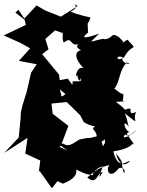

<svg xmlns="http://www.w3.org/2000/svg" viewBox="-20 -930 785 1025"><path d="M299 -145 311 -168 345 -258 261 -323 255 -377 344 -386 312 -409 408 -315 431 -271C422 -290 431 -265 488 -255C451 -234 516 -243 491 -162C572 -186 533 -214 541 -168C517 -129 542 -158 504 -204C419 -182 489 -204 403 -185C374 -166 344 -143 321 -162L283 -167L340 -127ZM299 -502 295 -532 205 -641 239 -667 222 -722 274 -768 310 -755C322 -765 307 -720 321 -703C373 -744 346 -670 413 -699C351 -682 442 -640 448 -662C376 -672 367 -628 426 -566C388 -581 378 -503 392 -530C395 -513 405 -483 411 -513C424 -482 372 -505 366 -492C378 -479 330 -419 309 -415L299 -453L339 -420L384 -452L342 -510ZM111 -825 118 -797 0 -741 91 -700 141 -672 81 -605 176 -587 146 -542 122 -438 101 -371 91 -329 90 -298 80 -196 3 -114 127 -194 115 -110 195 -73 187 -11 191 -18 257 75 287 37 317 51C313 48 396 29 387 -25C433 -3 439 3 497 7C449 19 493 -41 533 -41C524 -40 491 58 528 -12C500 -12 497 64 446 17C474 -3 489 -30 566 -50C544 -34 558 33 609 -25C619 -45 657 -29 642 -5C620 -70 649 -51 599 -111C619 -36 652 -48 672 -68C670 -84 613 -6 585 -122C690 -137 702 -179 684 -169C714 -135 686 -171 632 -254C653 -168 684 -224 712 -237C637 -172 619 -200 670 -226C642 -237 631 -301 668 -253C660 -269 662 -291 646 -325C743 -249 679 -293 708 -332C644 -308 709 -370 648 -344C594 -401 575 -380 644 -390C626 -378 638 -384 639 -426C597 -447 652 -411 563 -439C571 -390 596 -403 632 -425C508 -523 567 -465 546 -524C553 -457 518 -429 594 -460C623 -505 614 -547 656 -597C704 -576 619 -593 635 -621C598 -597 596 -645 641 -621C686 -708 721 -650 661 -718C612 -695 671 -683 612 -734C564 -762 592 -717 520 -720C532 -711 573 -738 470 -708C458 -704 517 -756 509 -750C412 -717 419 -731 450 -756C446 -841 448 -782 463 -837C463 -837 386 -852 357 -869C427 -897 333 -928 395 -898L305 -841L222 -874L175 -901L110 -831L78 -878L62 -863Z"/></svg>

Font: Hussar Lance
Style: ExBd
Weight: 700
Foundry: Cannot Into Space Fonts, PlusOne Fonts
Version: Version 2.270